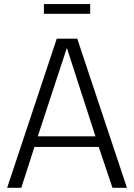

<svg xmlns="http://www.w3.org/2000/svg" viewBox="-20 -900 643 920"><path d="M14.2 0 252 -714.8H350.1L588.4 0H519L453.1 -195.8H145L82 0ZM161.1 -246.6H437.5L300.3 -670.4ZM190.4 -834V-880.4H412.1V-834Z"/></svg>

Font: Pontano Sans Light
Style: Regular
Weight: 300
Designer: Vernon Adams
Foundry: Vernon Adams
Version: Version 2.001